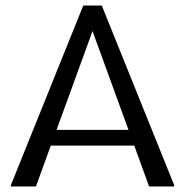

<svg xmlns="http://www.w3.org/2000/svg" viewBox="-20 -670 665 690"><path d="M605.8 0H515.8L462.5 -146.7H162.5L109.2 0H19.2V-5L279.2 -650H345.8L605.8 -5ZM441.7 -203.3 312.5 -558.3 183.3 -203.3Z"/></svg>

Font: Boon
Style: Regular
Weight: 400
Designer: Sungsit Sawaiwan
Foundry: FontUni
Version: Version 3.0